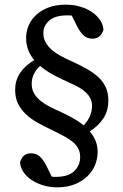

<svg xmlns="http://www.w3.org/2000/svg" viewBox="-20 -704 530 824"><path d="M339 -166Q356 -183 365.5 -205Q375 -227 375 -249Q375 -270 365.5 -286Q356 -302 339.5 -315Q323 -328 300 -339Q277 -350 250 -362Q187 -391 152 -421Q116 -388 116 -344Q116 -321 126.5 -303Q137 -285 154.5 -271Q172 -257 193.5 -246Q215 -235 238 -225Q264 -213 290.5 -198.5Q317 -184 339 -166ZM288 -637Q283 -638 278.5 -638Q274 -638 269 -638Q216 -638 191 -615.5Q166 -593 166 -563Q166 -540 176 -522Q186 -504 203 -489.5Q220 -475 242.5 -463Q265 -451 290 -440Q327 -423 355.5 -406.5Q384 -390 404 -371Q424 -352 434.5 -328Q445 -304 445 -273Q445 -229 424 -196.5Q403 -164 365 -140Q381 -122 390 -100Q399 -78 399 -52Q399 -22 387.5 5.5Q376 33 353.5 54Q331 75 299 87.5Q267 100 227 100Q193 100 164 91Q135 82 113.5 67Q92 52 79.5 32.5Q67 13 66 -8Q73 -29 84.5 -37.5Q96 -46 113 -46Q135 -46 150 -33Q165 -20 179 7L202 54Q207 55 211 55Q215 55 220 55Q274 55 299 30Q324 5 324 -30Q324 -51 315.5 -67Q307 -83 291 -96Q275 -109 252 -121Q229 -133 201 -147Q169 -162 140.5 -178Q112 -194 91 -214Q70 -234 57.5 -259Q45 -284 45 -319Q45 -397 127 -446Q92 -488 92 -541Q92 -568 102.5 -593.5Q113 -619 134 -639Q155 -659 187 -671.5Q219 -684 263 -684Q297 -684 326 -675Q355 -666 376.5 -651Q398 -636 410.5 -616.5Q423 -597 424 -576Q417 -555 405 -546.5Q393 -538 377 -538Q355 -538 340 -551Q325 -564 311 -591Z"/></svg>

Font: SourceSerifPro
Style: Book
Weight: 400
Designer: Frank Grießhammer
Foundry: Adobe Systems Incorporated
Version: Version 1.014;PS Version 1.0;hotconv 1.0.73;makeotf.lib2.5.5